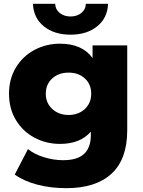

<svg xmlns="http://www.w3.org/2000/svg" viewBox="-20 -779 745 1002"><path d="M644 -542V-99Q644 52 562 127.5Q480 203 326 203Q246 203 176 185Q106 167 57 132L126 -1Q159 26 209.5 41.5Q260 57 309 57Q384 57 419 24Q454 -9 454 -74V-92Q399 -28 293 -28Q221 -28 160 -60.5Q99 -93 63 -152.5Q27 -212 27 -290Q27 -367 63 -426.5Q99 -486 160 -518.5Q221 -551 293 -551Q409 -551 463 -476V-542ZM456 -290Q456 -339 423 -369.5Q390 -400 338 -400Q286 -400 252.5 -369.5Q219 -339 219 -290Q219 -241 253 -210Q287 -179 338 -179Q389 -179 422.5 -210Q456 -241 456 -290ZM152 -759H268Q269 -729 292 -711Q315 -693 348 -693Q381 -693 404 -711Q427 -729 428 -759H544Q541 -685 487 -641.5Q433 -598 348 -598Q263 -598 209 -641.5Q155 -685 152 -759Z"/></svg>

Font: Idrija
Style: Regular
Weight: 800
Designer: Julieta Ulanovsky
Foundry: Julieta Ulanovsky
Version: Version 7.200